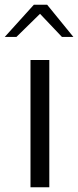

<svg xmlns="http://www.w3.org/2000/svg" viewBox="-52 -786 328 806"><path d="M76 0V-534H155V0ZM-32 -631 90 -766H146L256 -631H208L116 -728L17 -631Z"/></svg>

Font: Exo Thin
Style: Regular
Weight: 400
Version: Version 2.000